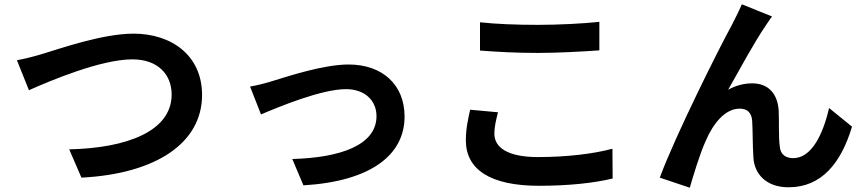

<svg xmlns="http://www.w3.org/2000/svg" viewBox="-20 -829 4040 896"><path d="M59 -548 115 -408C218 -454 452 -552 598 -552C717 -552 781 -481 781 -388C781 -216 571 -138 303 -132L360 0C709 -18 923 -162 923 -386C923 -569 782 -672 603 -672C458 -672 257 -601 180 -578C144 -567 95 -554 59 -548Z M1147 -425 1198 -295C1283 -331 1480 -413 1595 -413C1681 -413 1737 -361 1737 -287C1737 -152 1569 -93 1344 -87L1396 36C1711 17 1868 -106 1868 -285C1868 -435 1763 -528 1607 -528C1487 -528 1319 -471 1252 -451C1222 -441 1176 -430 1147 -425Z M2220 -593C2301 -587 2387 -582 2491 -582C2585 -582 2708 -589 2777 -594V-727C2701 -719 2588 -713 2490 -713C2386 -713 2294 -717 2220 -725V-593ZM2174 -317C2166 -280 2154 -232 2154 -174C2154 -38 2268 38 2495 38C2634 38 2753 25 2839 4L2838 -135C2750 -111 2624 -96 2490 -96C2347 -96 2287 -142 2287 -205C2287 -238 2295 -269 2304 -305L2174 -317Z M3583 -752 3442 -809C3424 -767 3406 -735 3393 -708C3341 -614 3132 -198 3059 0L3199 47C3214 -5 3247 -115 3274 -173C3309 -254 3364 -322 3432 -322C3468 -322 3487 -302 3490 -267C3493 -227 3492 -146 3496 -93C3500 -21 3552 45 3660 45C3813 45 3905 -67 3956 -238L3849 -325C3821 -202 3767 -91 3682 -91C3649 -91 3622 -106 3619 -145C3613 -186 3616 -266 3614 -310C3610 -392 3565 -440 3491 -440C3453 -440 3415 -431 3378 -410C3427 -497 3502 -635 3551 -706C3562 -722 3573 -740 3583 -752Z"/></svg>

Font: Genne Gothic Bold
Style: Regular
Weight: 700
Designer: Ryoko NISHIZUKA (kana & ideographs); Paul D. Hunt (Latin, Greek & Cyrillic); Wenlong ZHANG (bopomofo); Sandoll Communica
Foundry: Adobe Systems Incorporated
Version: Version 1.004;PS 1.004;hotconv 16.6.51;makeotf.lib2.5.65220